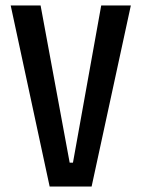

<svg xmlns="http://www.w3.org/2000/svg" viewBox="-20 -680 516 700"><path d="M161 0 19 -660H128L234 -87H246L349 -660H457L314 0Z"/></svg>

Font: Bricolage Grotesque 10pt Condensed Medium
Style: Regular
Weight: 500
Width: 3
Designer: Mathieu Triay
Foundry: Atelier Triay
Version: Version 1.000; ttfautohint (v1.8.4.7-5d5b);gftools[0.9.32]